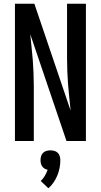

<svg xmlns="http://www.w3.org/2000/svg" viewBox="-20 -755 540 1028"><path d="M60 0V-735H164L358 -163Q355 -198 351 -232.5Q347 -267 344.5 -301.5Q342 -336 340.5 -371Q339 -406 339 -441V-735H440V0H336L142 -572Q145 -537 149 -502.5Q153 -468 155.5 -433.5Q158 -399 159.5 -364Q161 -329 161 -294V0ZM239 253 198 214Q211 202 220 186.5Q229 171 235 154Q226 152 218.5 147.5Q211 143 206 136Q201 129 199 120Q197 111 197 103Q197 92 200 81.5Q203 71 210.5 63.5Q218 56 228.5 53Q239 50 250 50Q261 50 271.5 53Q282 56 289.5 63.5Q297 71 300 81.5Q303 92 303 103Q303 124 299 144.5Q295 165 287 184.5Q279 204 267 221.5Q255 239 239 253Z"/></svg>

Font: Iosevka SS18 Semibold
Style: Regular
Weight: 600
Monospace: yes
Designer: Belleve Invis
Foundry: Belleve Invis
Version: Version 25.1.1; ttfautohint (v1.8.4)